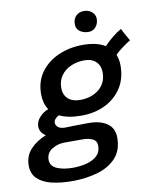

<svg xmlns="http://www.w3.org/2000/svg" viewBox="-166 -801 918 1128"><g transform="rotate(-10 293.0 -237.0)"><path d="M172.5 249.5Q102.5 249.5 49.2 236.2Q-4 223 -34 193.5Q-64 164 -64 115.5Q-64 58 -26.8 18.2Q10.5 -21.5 66 -43Q48 -54.5 39.5 -69.2Q31 -84 31 -99.5Q31 -130.5 53.8 -155.5Q76.5 -180.5 106.5 -191.5Q92.5 -212 86.5 -235.8Q80.5 -259.5 80.5 -284.5Q80.5 -361 120.2 -415.5Q160 -470 226.5 -499Q293 -528 372 -528Q455 -528 504.5 -497Q527 -521.5 556.2 -545Q585.5 -568.5 609.5 -581.5Q615 -568.5 628.5 -544Q642 -519.5 650 -506Q634 -497.5 606 -477.2Q578 -457 557 -436Q569.5 -407 569.5 -370Q569.5 -292.5 533 -236.5Q496.5 -180.5 434.2 -150.2Q372 -120 293.5 -120Q251 -120 218.5 -126.5Q186 -133 162 -145Q130.5 -128.5 130.5 -105.5Q130.5 -90.5 144.2 -79Q158 -67.5 186 -67.5Q216.5 -68.5 250.2 -69.2Q284 -70 325.5 -70Q395.5 -70 436.2 -41.5Q477 -13 477 43.5Q477 119 435.2 164.2Q393.5 209.5 324.2 229.5Q255 249.5 172.5 249.5ZM301.5 -212Q368.5 -212 413.8 -248.5Q459 -285 459 -349.5Q459 -388.5 434.2 -412.8Q409.5 -437 364.5 -437Q321.5 -437 284.8 -421Q248 -405 225.8 -374.2Q203.5 -343.5 203.5 -299.5Q203.5 -260 229.2 -236Q255 -212 301.5 -212ZM190.5 173Q233 173 271.5 163.2Q310 153.5 334.2 131.2Q358.5 109 358.5 72Q358.5 40.5 333 29.5Q307.5 18.5 277.5 18.5H167Q125 18.5 91 40.2Q57 62 57 102.5Q57 139.5 94.8 156.2Q132.5 173 190.5 173ZM412 -723Q441 -723 460.2 -706Q479.5 -689 479.5 -664.5Q479.5 -636.5 462.8 -616.8Q446 -597 420 -597Q390.5 -597 368.8 -611.8Q347 -626.5 347 -654.5Q347 -688 365.8 -705.5Q384.5 -723 412 -723Z"/></g></svg>

Font: Grandstander Medium
Style: Italic
Weight: 500
Italic angle: -15°
Designer: Tyler Finck
Foundry: Etcetera Type Co
Version: Version 1.200; ttfautohint (v1.8.3)